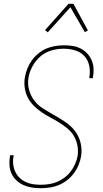

<svg xmlns="http://www.w3.org/2000/svg" viewBox="-20 -981 540 1009"><path d="M194 8Q170 8 147.5 4.5Q125 1 104.5 -8Q84 -17 67.5 -32Q51 -47 41.5 -67Q32 -87 30 -110.5Q28 -134 32 -157L33 -165H52L51 -158Q47 -137 49.5 -116.5Q52 -96 60.5 -78Q69 -60 83 -46.5Q97 -33 115 -24.5Q133 -16 153.5 -13Q174 -10 195 -10Q216 -10 238.5 -13.5Q261 -17 281 -25.5Q301 -34 320 -48.5Q339 -63 352.5 -81Q366 -99 375 -120Q384 -141 388 -162Q392 -191 386.5 -218Q381 -245 367.5 -267.5Q354 -290 333 -307Q312 -324 289.5 -338Q267 -352 243 -364.5Q219 -377 197.5 -392Q176 -407 157 -426Q138 -445 126 -468.5Q114 -492 110 -520Q106 -548 111 -576Q115 -599 124 -621.5Q133 -644 147.5 -664Q162 -684 181.5 -700Q201 -716 223 -725.5Q245 -735 269 -739Q293 -743 315 -743Q339 -743 361.5 -739.5Q384 -736 403 -726.5Q422 -717 437 -701.5Q452 -686 461 -666Q470 -646 471.5 -623.5Q473 -601 469 -578L468 -570H449L450 -577Q455 -608 448.5 -637.5Q442 -667 422.5 -687.5Q403 -708 374 -716.5Q345 -725 314 -725Q283 -725 251 -716Q219 -707 193.5 -685.5Q168 -664 151.5 -634Q135 -604 130 -574Q124 -540 133 -508Q142 -476 161 -451.5Q180 -427 207.5 -410Q235 -393 262 -377H263Q293 -360 322.5 -340.5Q352 -321 373 -294Q394 -267 403 -232Q412 -197 406 -159Q402 -136 392.5 -113Q383 -90 368 -70Q353 -50 332.5 -34Q312 -18 289 -8.5Q266 1 241.5 4.5Q217 8 194 8ZM231 -811 217 -823 340 -961H366L442 -821L426 -812L350 -943Z"/></svg>

Font: Iosevka Thin
Style: Italic
Weight: 100
Italic angle: -9°
Monospace: yes
Designer: Belleve Invis
Foundry: Belleve Invis
Version: Version 32.5.0; ttfautohint (v1.8.4)